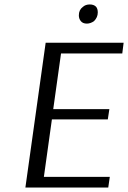

<svg xmlns="http://www.w3.org/2000/svg" viewBox="-20 -842 575 862"><path d="M352 -811Q364 -822 383 -822Q401 -822 411 -812Q419 -803 419 -786Q419 -764 402 -747Q386 -736 370 -736Q352 -736 343 -747Q334 -758 334 -773Q334 -798 352 -811ZM466 0H94L185 -650H535L529 -602H254L219 -352H471L464 -306H213L177 -48H473Z"/></svg>

Font: Arsenal
Style: Italic
Weight: 400
Italic angle: -9.10001°
Designer: Andrij Shevchenko
Foundry: Stairsfor
Version: Version 2.001;PS 002.001;hotconv 1.0.88;makeotf.lib2.5.64775